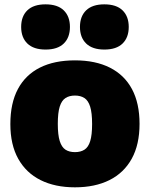

<svg xmlns="http://www.w3.org/2000/svg" viewBox="-20 -830 673 862"><path d="M316.5 11Q227 11 162 -21.5Q97 -54 61.8 -117.2Q26.5 -180.5 26.5 -273Q26.5 -367 60.5 -430.5Q94.5 -494 159.2 -526.5Q224 -559 316.5 -559Q409 -559 474 -526Q539 -493 572.8 -429.5Q606.5 -366 606.5 -274Q606.5 -181 571.5 -117.5Q536.5 -54 471.5 -21.5Q406.5 11 316.5 11ZM316.5 -147Q342 -147 359.2 -158Q376.5 -169 385 -196.5Q393.5 -224 393.5 -273Q393.5 -323.5 384.8 -351.2Q376 -379 358.8 -390Q341.5 -401 316.5 -401Q291.5 -401 274.2 -390Q257 -379 248.2 -351.5Q239.5 -324 239.5 -274Q239.5 -224.5 248.2 -196.8Q257 -169 274 -158Q291 -147 316.5 -147ZM448.5 -607.5Q395 -607.5 367 -634.5Q339 -661.5 339 -709Q339 -757 367 -783.8Q395 -810.5 448.5 -810.5Q502.5 -810.5 530.2 -783.5Q558 -756.5 558 -709Q558 -661.5 530.2 -634.5Q502.5 -607.5 448.5 -607.5ZM184.5 -607.5Q131 -607.5 103 -634.5Q75 -661.5 75 -709Q75 -757 103 -783.8Q131 -810.5 184.5 -810.5Q238.5 -810.5 266.2 -783.5Q294 -756.5 294 -709Q294 -661.5 266.2 -634.5Q238.5 -607.5 184.5 -607.5Z"/></svg>

Font: Encode Sans Condensed Thin Black
Style: Regular
Weight: 900
Version: Version 3.002